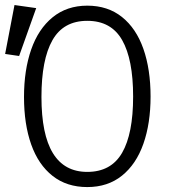

<svg xmlns="http://www.w3.org/2000/svg" viewBox="-41 -737 676 767"><path d="M307.7 10.3Q225.6 10.3 169 -34.4Q112.3 -79 83.6 -160Q54.9 -241 54.9 -349.7Q54.9 -456.9 83.6 -539.2Q112.3 -621.5 169.2 -667.9Q226.2 -714.4 307.7 -714.4Q389.7 -714.4 446.4 -669Q503.1 -623.6 531.8 -541.8Q560.5 -460 560.5 -351.3Q560.5 -244.1 531.8 -162.6Q503.1 -81 446.4 -35.4Q389.7 10.3 307.7 10.3ZM307.7 -653.8Q212.3 -653.8 168.5 -576.4Q124.6 -499 124.6 -349.7Q124.6 -50.3 307.7 -50.3Q402.6 -50.3 446.7 -126.4Q490.8 -202.6 490.8 -351.3Q490.8 -500 446.9 -576.9Q403.1 -653.8 307.7 -653.8ZM-20.5 -521.5 16.9 -716.9 103.6 -704.6 35.4 -513.3Z"/></svg>

Font: Fira Code Fixed Light
Style: Regular
Weight: 300
Monospace: yes
Designer: Carrois Corporate, Edenspiekermann AG, Nikita Prokopov
Foundry: Carrois Corporate, Edenspiekermann AG, Nikita Prokopov
Version: Version 5.002